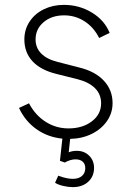

<svg xmlns="http://www.w3.org/2000/svg" viewBox="-20 -558 546 788"><path d="M206 192 219 163Q253 176 279 176Q303 176 316.5 164Q330 152 330 132Q330 115 319.5 105.5Q309 96 290 96Q269 96 246 109L226 102L236 11Q176 5 129.5 -28Q83 -61 58 -115L99 -134Q125 -85 167.5 -58Q210 -31 261 -31Q319 -31 357 -60Q395 -89 395 -134Q395 -171 370 -196Q345 -221 298 -233L210 -255Q146 -271 113 -307Q80 -343 80 -396Q80 -437 101.5 -469.5Q123 -502 160 -520Q197 -538 242 -538Q305 -538 357 -506.5Q409 -475 430 -423L387 -402Q365 -446 327 -470.5Q289 -495 243 -495Q192 -495 159 -467Q126 -439 126 -396Q126 -362 149 -338.5Q172 -315 216 -304L305 -281Q371 -265 406.5 -226.5Q442 -188 442 -135Q442 -94 419 -61Q396 -28 356.5 -8.5Q317 11 268 12L262 67Q277 61 295 61Q326 61 346 81Q366 101 366 131Q366 166 342 188Q318 210 279 210Q260 210 239 205Q218 200 206 192Z"/></svg>

Font: Eudoxus Sans ExtraLight
Style: Regular
Weight: 200
Designer: Stijn de Vries
Foundry: tokotype
Version: Version 2.005